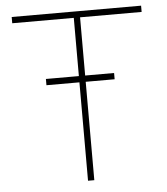

<svg xmlns="http://www.w3.org/2000/svg" viewBox="-52 -757 701 804"><g transform="rotate(-5 299.0 -355.5)"><path d="M433.6 -439.9V-413.6H312V0H285.6V-413.6H147V-439.9H285.6V-684.6H26.9V-710.9H570.8V-684.6H312V-439.9Z"/></g></svg>

Font: Vazirmatn RD Thin
Style: Regular
Weight: 100
Designer: Saber Rastikerdar
Foundry: Saber Rastikerdar
Version: Version 32.102